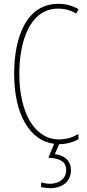

<svg xmlns="http://www.w3.org/2000/svg" viewBox="-20 -744 455 1004"><path d="M351 145C351 100 322 69 267 62L289 10C327 10 365 -1 390 -16V-43C370 -31 334 -15 289 -15C161 -15 81 -154 81 -357C81 -529 136 -699 285 -699C312 -699 346 -693 378 -673L391 -696C357 -715 323 -724 285 -724C117 -724 54 -548 54 -358C54 -145 136 -8 263 8L233 81C287 83 326 98 326 145C326 192 288 217 241 217C228 217 209 214 195 210V234C210 238 229 240 241 240C309 240 351 203 351 145Z"/></svg>

Font: Noto Sans Kannada ExtraCondensed Thin
Style: Regular
Weight: 100
Width: 2
Designer: Jelle Bosma - Monotype Design Team
Foundry: Monotype Imaging Inc.
Version: Version 2.005